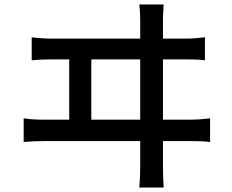

<svg xmlns="http://www.w3.org/2000/svg" viewBox="-20 -798 1040 860"><path d="M122 -631V-528C154 -531 186 -532 215 -532H290V-262H179C150 -262 117 -263 86 -268V-162C119 -165 150 -166 179 -166H608V-51C608 -41 608 -10 604 42H713C710 -10 710 -43 710 -53V-166H834C855 -166 894 -166 921 -162V-268C896 -265 866 -262 834 -262H710V-532H810C831 -532 870 -532 898 -528V-631C871 -628 843 -625 810 -625H710V-704C710 -717 710 -741 713 -778H604C608 -739 608 -718 608 -704V-625H215C186 -625 152 -627 122 -631ZM608 -262H389V-532H608Z"/></svg>

Font: ChiuKong Gothic CL Medium
Style: Regular
Weight: 500
Designer: Ryoko NISHIZUKA 西塚涼子 (kana, bopomofo & ideographs); Paul D. Hunt (Latin, Greek & Cyrillic); Sandoll Communications 산돌커뮤니
Foundry: Adobe
Version: Version 1.300